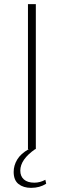

<svg xmlns="http://www.w3.org/2000/svg" viewBox="-20 -720 308 927"><path d="M203 167Q172 187 130 187Q93 187 69.5 168.5Q46 150 46 110Q46 79 63 50.5Q80 22 119 0H115V-700H153V0H150Q78 50 78 104Q78 131 95.5 146.5Q113 162 146 162Q173 162 199 148Z"/></svg>

Font: Sarabun Thin
Style: Regular
Weight: 250
Designer: Suppakit Chalermlarp | Katatrad Co.,Ltd.
Foundry: Cadson Demak Co.,Ltd.
Version: Version 1.000; ttfautohint (v1.6)